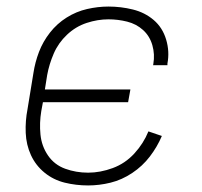

<svg xmlns="http://www.w3.org/2000/svg" viewBox="-20 -558 616 586"><path d="M249 8Q283 8 317.5 -0.5Q352 -9 383.5 -30Q415 -51 437.5 -80.5Q460 -110 474 -143L433 -157Q418 -120 390 -89.5Q362 -59 324 -45Q286 -31 249 -31Q212 -31 179 -43Q146 -55 126.5 -83.5Q107 -112 103.5 -147.5Q100 -183 106 -219L111 -246H371L378 -285H117L124 -329Q130 -362 144 -394.5Q158 -427 184.5 -452Q211 -477 244.5 -488Q278 -499 311 -499Q340 -499 368 -492Q396 -485 416.5 -466.5Q437 -448 445 -420Q453 -392 448 -363Q448 -361 447 -359H491V-364Q498 -401 487 -437.5Q476 -474 449 -497Q422 -520 385.5 -529Q349 -538 311 -538Q279 -538 246 -530.5Q213 -523 183.5 -504.5Q154 -486 132.5 -458.5Q111 -431 99 -399.5Q87 -368 82 -335L64 -225Q57 -189 58.5 -152.5Q60 -116 74.5 -84.5Q89 -53 116 -31Q143 -9 177.5 -0.5Q212 8 249 8Z"/></svg>

Font: Iosevka Sparkle Extralight
Style: Italic
Weight: 200
Italic angle: -9°
Designer: Belleve Invis
Foundry: Belleve Invis
Version: Version 4.5.0; ttfautohint (v1.8.3)